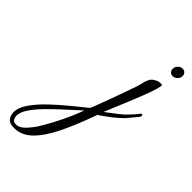

<svg xmlns="http://www.w3.org/2000/svg" viewBox="-459 -532 943 943"><g transform="rotate(45 13.0 -60.0)"><path d="M209 -395Q198 -395 191 -402.5Q184 -410 184 -420Q184 -435 194.5 -445.5Q205 -456 218 -456Q230 -456 237 -448.5Q244 -441 244 -430Q244 -416 233.5 -405.5Q223 -395 209 -395ZM-162 336Q-186 336 -198 327Q-210 318 -214 305Q-218 292 -218 282Q-218 249 -191.5 211.5Q-165 174 -125 136Q-85 98 -42 63Q1 28 34 1Q40 -14 51 -43Q62 -72 74.5 -106Q87 -140 98.5 -172.5Q110 -205 118 -228Q126 -251 127 -258Q135 -302 155.5 -315.5Q176 -329 191 -329Q198 -329 204 -327Q205 -318 197 -291.5Q189 -265 175 -229Q161 -193 145.5 -155.5Q130 -118 116 -84.5Q102 -51 94 -31L105 -39Q131 -58 156 -78Q181 -98 193 -112Q204 -123 212.5 -133Q221 -143 229 -154Q232 -157 234 -157Q240 -157 240 -149Q240 -143 236 -139Q215 -113 192 -86Q186 -79 162.5 -58.5Q139 -38 113 -20Q107 -16 99 -10Q91 -4 83 0Q47 102 10.5 177.5Q-26 253 -67.5 294.5Q-109 336 -162 336ZM-167 317Q-145 317 -124.5 297Q-104 277 -83 246Q-62 212 -41 172Q-20 132 -3.5 94.5Q13 57 22 31Q-12 62 -49.5 96Q-87 130 -120.5 164Q-154 198 -175 229Q-196 260 -196 286Q-196 295 -190 306Q-184 317 -167 317Z"/></g></svg>

Font: Birthstone
Style: Regular
Weight: 400
Designer: Robert E. Leuschke
Foundry: Robert E. Leuschke
Version: Version 1.013; ttfautohint (v1.8.3)